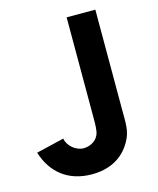

<svg xmlns="http://www.w3.org/2000/svg" viewBox="-111 -798 735 892"><g transform="rotate(-15 256.5 -352.5)"><path d="M221 15C300 15 368 -15 409 -86C437 -134 433 -171 433 -240V-720H295V-240C295 -203 295 -175 287 -156C274 -125 240 -112 215 -112C178 -112 140 -143 134 -180L0 -148C31 -48 106 15 221 15Z"/></g></svg>

Font: Eudonet ExtraBold
Style: Regular
Weight: 800
Designer: Mikhail Sharanda
Foundry: Mikhail Sharanda
Version: Version 4.503;Glyphs 3.1.2 (3151)